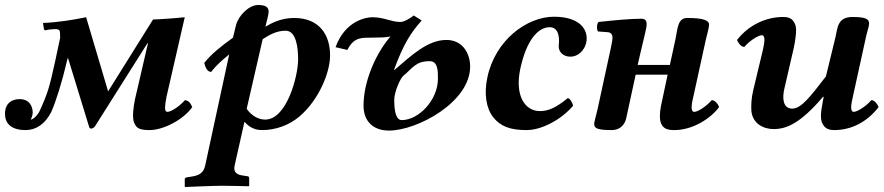

<svg xmlns="http://www.w3.org/2000/svg" viewBox="-28 -511 3539 769"><path d="M131 -67C123 -50 105 -32 95 -32C95 -32 103 -47 103 -59C103 -88 88 -114 50 -114C19 -114 -8 -97 -8 -55C-8 -19 14 10 75 10C117 10 153 -15 177 -62C195 -101 221 -184 240 -266L244 -280L328 -6C329 1 333 4 337 4C342 4 348 1 353 -6L562 -337L565 -339L513 -115C506 -83 501 -38 509 -20C518 -1 524 10 571 10C627 10 707 -32 742 -82C735 -97 730 -107 713 -110C685 -79 654 -63 643 -63C636 -63 633 -68 633 -80C633 -87 635 -104 639 -124L712 -442C675 -438 603 -433 585 -433L405 -145L317 -442C262 -431 209 -422 144 -419L148 -395C149 -391 151 -389 155 -390L172 -393C173 -393 173 -393 174 -393C193 -395 211 -397 212 -383L213 -360L193 -266C170 -161 164 -140 131 -67Z M1035 -404C1039 -422 1048 -452 1048 -464C1048 -481 1038 -491 1006 -491C968 -491 926 -447 917 -409L905 -360C855 -324 818 -294 790 -259C794 -245 800 -223 818 -223C840 -252 862 -270 890 -293L794 151C788 179 773 191 741 196L722 199C717 200 712 201 712 207V236L714 238C714 238 825 233 861 233C900 233 968 235 968 235L970 233V203C970 198 968 196 964 195L945 192C930 190 904 185 912 151L951 -23C966 -7 986 10 1022 10C1077 10 1131 -10 1172 -45C1249 -111 1294 -220 1294 -289C1294 -373 1250 -439 1150 -439C1099 -439 1062 -420 1035 -404ZM1166 -273C1166 -207 1121 -32 1034 -32C1008 -32 981 -46 960 -75L1024 -354C1049 -370 1078 -388 1116 -388C1158 -388 1166 -322 1166 -273Z M1855 -244C1855 -296 1826 -351 1760 -351C1685 -351 1621 -290 1552 -231H1550C1588 -335 1618 -381 1661 -429L1629 -449C1617 -439 1591 -423 1576 -423C1538 -423 1511 -442 1463 -442C1441 -442 1355 -430 1316 -322L1363 -311C1386 -355 1409 -360 1448 -360C1475 -360 1476 -361 1497 -361C1515 -361 1530 -364 1536 -365C1477 -297 1428 -185 1428 -88C1428 -25 1467 12 1530 12C1643 12 1855 -102 1855 -244ZM1581 -30C1559 -30 1551 -63 1551 -111C1551 -144 1576 -198 1587 -207C1625 -238 1636 -266 1693 -266C1726 -266 1726 -227 1726 -198C1726 -197 1726 -197 1726 -196C1726 -110 1649 -30 1581 -30Z M2267 -87C2267 -96 2255 -118 2246 -118C2201 -81 2169 -66 2135 -66C2074 -66 2033 -128 2056 -236C2080 -347 2125 -402 2174 -402C2208 -402 2214 -363 2210 -331C2207 -304 2227 -284 2257 -284C2287 -284 2313 -309 2320 -340C2331 -394 2292 -444 2191 -444C2081 -444 1955 -349 1924 -201C1910 -136 1919 -78 1947 -42C1976 -5 2015 10 2081 10C2142 10 2220 -32 2267 -87Z M2365 -72C2361 -55 2352 -22 2352 -17C2352 -1 2354 10 2421 10C2462 10 2476 -19 2480 -37L2518 -212H2646L2619 -85C2616 -70 2615 -57 2615 -46C2615 7 2648 10 2673 10C2748 10 2820 -38 2852 -82C2848 -95 2835 -110 2823 -110C2795 -79 2764 -63 2753 -63C2745 -63 2742 -69 2742 -84C2742 -88 2744 -104 2749 -124L2799 -352C2803 -370 2812 -400 2812 -412C2812 -429 2791 -439 2724 -439C2686 -439 2686 -395 2678 -357L2655 -251H2526L2542 -320C2551 -359 2562 -398 2562 -415C2562 -429 2555 -436 2541 -436C2497 -436 2434 -430 2369 -423C2362 -415 2361 -394 2367 -385L2407 -382C2419 -381 2425 -372 2425 -362C2425 -353 2425 -349 2419 -321Z M3268 -107C3264 -86 3260 -64 3260 -47C3260 -38 3261 -29 3263 -23C3271 -3 3283 10 3313 10C3383 10 3445 -23 3491 -82C3488 -91 3476 -110 3462 -110C3436 -80 3402 -63 3392 -63C3384 -63 3381 -71 3381 -81C3381 -94 3385 -110 3388 -124L3440 -361C3444 -381 3453 -406 3453 -416C3453 -433 3443 -443 3387 -443C3326 -443 3327 -400 3318 -361L3280 -205C3217 -123 3181 -76 3145 -76C3108 -76 3104 -117 3114 -158L3151 -318C3158 -350 3164 -392 3158 -410C3150 -431 3139 -443 3109 -443C3039 -443 2970 -410 2924 -351C2927 -342 2939 -323 2953 -323C2979 -353 3013 -370 3023 -370C3040 -370 3033 -335 3027 -309L2989 -150C2981 -116 2981 -95 2981 -78C2981 -77 2981 -77 2981 -76C2981 -16 3031 6 3070 6C3122 6 3177 -16 3269 -124L3271 -122C3262 -80 3268 -107 3268 -107Z"/></svg>

Font: Libertinus Serif
Style: Bold Italic
Weight: 700
Italic angle: -12°
Designer: Philipp H. Poll, Khaled Hosny
Foundry: Caleb Maclennan
Version: Version 7.050;RELEASE